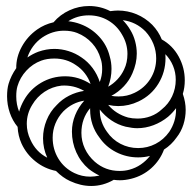

<svg xmlns="http://www.w3.org/2000/svg" viewBox="-20 -606 640 638"><path d="M311.5 -242V-241Q311.5 -201 335.5 -168Q353 -142.5 380.2 -128.2Q407.5 -114 439 -114Q470 -114 497 -128Q524 -142 542.5 -168Q565 -202 565 -242V-246.5Q554 -231.5 538.5 -218Q516.5 -200 490 -190Q463.5 -180 436 -180Q420 -180 397.5 -185Q371.5 -191.5 349.8 -206.2Q328 -221 311.5 -242ZM166 -38Q128 -45.5 97.8 -69.8Q67.5 -94 51.5 -129Q40 -154.5 38.5 -184.5Q21.5 -205 12.5 -231.5Q3.5 -258 3.5 -286Q3.5 -310.5 8.5 -327.5Q16.5 -354.5 34 -379.5Q33.5 -416.5 52.5 -451Q71.5 -485.5 103.5 -508Q127.5 -525 158 -532Q179.5 -557.5 210.8 -571.8Q242 -586 276 -586Q313.5 -586 346.5 -569Q362.5 -571 372 -571Q404 -571 433.5 -558.8Q463 -546.5 486 -523.5Q507 -501.5 517.5 -475Q553.5 -455 573.8 -418Q594 -381 594 -339Q594 -315 587.5 -294Q597 -266.5 597 -241Q597 -216 589.5 -192.2Q582 -168.5 567 -149.5Q550 -125 525 -109Q511.5 -73 482.8 -47.2Q454 -21.5 416 -12Q396 -7 378 -7Q368 -7 358 -8.5Q322.5 12 283 12Q248 12 212.5 -4.5Q188.5 -15.5 166 -38ZM310 -149.5Q295 -169 287.2 -192.5Q279.5 -216 279.5 -241V-246.5Q250.5 -212 250.5 -164.5Q250.5 -137 262 -112.2Q273.5 -87.5 295 -68.5Q330 -38 377 -38Q395.5 -38 409.5 -42Q430.5 -47.5 448 -59.5Q465.5 -71.5 478.5 -88Q460 -83 439 -83Q400 -83 365.8 -100.5Q331.5 -118 310 -149.5ZM373 -253.5Q357 -253.5 339.5 -257.5Q365 -227 405.5 -215.5Q420 -212 437 -212Q460 -212 480.8 -219.8Q501.5 -227.5 517.5 -242.5Q540 -260.5 552 -286.2Q564 -312 564 -341Q564 -365.5 555 -387.2Q546 -409 529.5 -426L530 -413Q530 -366.5 506.2 -327.8Q482.5 -289 440.5 -269Q408 -253.5 373 -253.5ZM43.5 -235Q49 -254.5 59.5 -273Q80 -309.5 116.5 -331Q153 -352.5 196.5 -352.5Q241 -352.5 281 -327Q274.5 -346 262 -362.2Q249.5 -378.5 232.5 -389.5Q201 -411.5 160.5 -411.5Q136 -411.5 117 -404.5Q88.5 -394 67.5 -371.2Q46.5 -348.5 38 -319.5Q34 -306 34 -286Q34 -258.5 43.5 -235ZM81 -142Q99 -101.5 137 -82Q123 -113 123 -146.5Q123 -177.5 134.8 -206.5Q146.5 -235.5 168.5 -257Q186 -276 209.5 -288Q233 -300 259.5 -304Q225 -324 184.5 -321.5Q153.5 -318 128 -301Q102.5 -284 87 -257.5Q69 -228.5 69 -194.5Q69 -167 81 -142ZM107 -434Q134 -443.5 160.5 -443.5Q184.5 -443.5 207.8 -436.2Q231 -429 251 -415Q272 -401 287.8 -379.8Q303.5 -358.5 311.5 -333.5Q319.5 -354 319.5 -376Q319.5 -397.5 314.5 -410.5Q306.5 -440 286 -462.5Q265.5 -485 236.5 -496.5Q217.5 -504 192.5 -504Q154 -504 120.5 -481.5Q103 -469.5 90.2 -452.2Q77.5 -435 71 -415Q88.5 -427 107 -434ZM227 -31Q252 -19 280 -19Q293 -19 310.5 -22.5Q292 -31.5 275 -44.5Q248 -67.5 233.5 -100Q219 -132.5 219 -168.5Q219 -197 229.8 -223.5Q240.5 -250 260 -271.5Q220.5 -265.5 190.5 -236Q173 -217.5 164 -195.2Q155 -173 155 -148.5Q155 -110 174 -78.8Q193 -47.5 227 -31ZM247 -526Q283.5 -512.5 309.5 -484.2Q335.5 -456 344.5 -419Q350.5 -399 350.5 -377Q350.5 -347 339.5 -318Q356.5 -327.5 370.2 -342.2Q384 -357 392.5 -375.5Q403.5 -398 403.5 -427Q403.5 -461 385.5 -491Q368.5 -521 339.5 -538Q310.5 -555 275 -555Q237 -555 207 -535.5Q228.5 -533 247 -526ZM374 -285.5Q402.5 -285.5 427 -297.5Q460.5 -313.5 479.8 -344.2Q499 -375 499 -412Q499 -437 489.8 -460Q480.5 -483 463.5 -501.5Q432 -533.5 388 -539Q402.5 -524.5 413 -506.5Q423.5 -489.5 429 -469Q434.5 -448.5 434.5 -428Q434.5 -395.5 420 -362.5Q410 -339 391.8 -319.5Q373.5 -300 350 -287.5Q360.5 -285.5 374 -285.5Z"/></svg>

Font: JuliaMono Medium
Style: Italic
Weight: 500
Italic angle: -9°
Monospace: yes
Designer: cormullion
Foundry: corm
Version: Version 0.054; ttfautohint (v1.8.4)